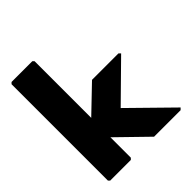

<svg xmlns="http://www.w3.org/2000/svg" viewBox="-228 -1032 1203 1203"><g transform="rotate(-45 374.0 -430.0)"><path d="M662 -520H428L256 -355V-857L246 -867H62L52 -857V-3L62 7H245L255 -3V-184L451 7H686L698 -5L430 -268L674 -508Z"/></g></svg>

Font: Hussar Woodtype
Style: Ultra
Weight: 900
Foundry: Cannot Into Space Fonts
Version: Version 1.07